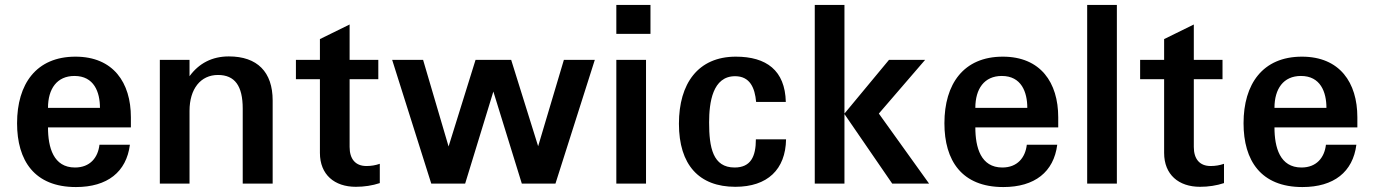

<svg xmlns="http://www.w3.org/2000/svg" viewBox="-20 -742 5556 776"><path d="M49 -244C49 -93 119 14 287 14C414 14 491 -47 505 -157H382C376 -105 344 -65 283 -65C196 -65 174 -146 174 -227H509V-268C509 -408 438 -513 285 -513C126 -513 49 -402 49 -244ZM174 -306C174 -383 210 -435 281 -435C360 -435 384 -370 384 -306Z M746 -294C746 -383 791 -439 861 -439C929 -439 961 -395 961 -303V0H1082V-336C1082 -451 1020 -514 905 -514C837 -514 784 -486 746 -434V-500H626V0H746Z M1273 -422V-124C1273 -36 1332 13 1418 13C1452 13 1485 8 1515 -2V-80C1498 -74 1480 -71 1461 -71C1416 -71 1393 -100 1393 -148V-422H1509V-500H1393V-643L1273 -584V-500H1176V-422Z M2259 -500 2155 -151 2046 -500H1902L1793 -150L1690 -500H1565L1723 0H1860L1974 -372L2089 0H2225L2384 -500Z M2591 0V-500H2471V0ZM2471 -605H2609V-722H2471Z M2724 -242C2724 -76 2805 13 2952 13C3082 13 3155 -57 3157 -179H3035C3035 -109 3014 -65 2949 -65C2861 -65 2846 -146 2846 -247C2846 -328 2860 -434 2951 -434C3011 -434 3031 -387 3036 -330H3156C3153 -458 3077 -513 2954 -513C2801 -513 2724 -404 2724 -242Z M3532 -283 3719 -500H3573L3393 -283V-722H3273V0H3393V-281L3586 0H3735Z M3797 -244C3797 -93 3867 14 4035 14C4162 14 4239 -47 4253 -157H4130C4124 -105 4092 -65 4031 -65C3944 -65 3922 -146 3922 -227H4257V-268C4257 -408 4186 -513 4033 -513C3874 -513 3797 -402 3797 -244ZM3922 -306C3922 -383 3958 -435 4029 -435C4108 -435 4132 -370 4132 -306Z M4374 0H4494V-722H4374Z M4685 -422V-124C4685 -36 4744 13 4830 13C4864 13 4897 8 4927 -2V-80C4910 -74 4892 -71 4873 -71C4828 -71 4805 -100 4805 -148V-422H4921V-500H4805V-643L4685 -584V-500H4588V-422Z M5006 -244C5006 -93 5076 14 5244 14C5371 14 5448 -47 5462 -157H5339C5333 -105 5301 -65 5240 -65C5153 -65 5131 -146 5131 -227H5466V-268C5466 -408 5395 -513 5242 -513C5083 -513 5006 -402 5006 -244ZM5131 -306C5131 -383 5167 -435 5238 -435C5317 -435 5341 -370 5341 -306Z"/></svg>

Font: Perun SemiBold
Style: Regular
Weight: 600
Foundry: Copyright (c) Stefan Peev, Context Ltd, 2016
Version: Version 1.089